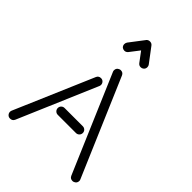

<svg xmlns="http://www.w3.org/2000/svg" viewBox="-271 -1045 1195 1195"><g transform="rotate(45 327.0 -447.0)"><path d="M300.8 -914.1 299.8 -913.1Q308.6 -924.8 324.2 -924.8Q339.4 -924.8 348.1 -913.1L419.9 -817.9Q425.8 -810.5 425.8 -799.8Q425.8 -784.7 414.1 -775.9Q406.7 -770 396 -770Q381.3 -770 372.1 -782.2L324.2 -846.2L274.9 -782.2Q265.1 -771 252 -771Q241.7 -771 232.9 -776.9Q222.2 -786.1 222.2 -799.8Q222.2 -810.1 228 -818.8ZM568.8 13.2 294.9 -627Q292 -632.8 292 -639.2Q292 -659.2 310.1 -667Q315.9 -669.9 321.8 -669.9Q342.3 -669.9 350.1 -651.9L624 -12.2Q627 -6.3 627 0Q627 20 608.9 27.8Q603 30.8 597.2 30.8Q576.7 30.8 568.8 13.2ZM20 -12.2 242.2 -529.8Q250 -547.9 270 -547.9Q283.2 -547.9 291.5 -538.8Q299.8 -529.8 299.8 -518.1Q299.8 -510.7 296.9 -504.9L75.2 13.2Q67.4 30.8 46.9 30.8Q33.7 30.8 25.4 21.7Q17.1 12.7 17.1 1Q17.1 -6.3 20 -12.2ZM241.2 -255.9H400.9Q413.6 -255.9 422.4 -247.3Q431.2 -238.8 431.2 -226.1Q431.2 -213.4 422.4 -204.6Q413.6 -195.8 400.9 -195.8H241.2Q228.5 -195.8 219.7 -204.6Q210.9 -213.4 210.9 -226.1Q210.9 -238.8 219.7 -247.3Q228.5 -255.9 241.2 -255.9Z"/></g></svg>

Font: Beon
Style: Regular
Weight: 400
Designer: BSozoo
Foundry: BSozoo
Version: Version 1.001;PS 001.001;hotconv 1.0.70;makeotf.lib2.5.58329